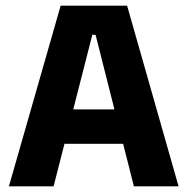

<svg xmlns="http://www.w3.org/2000/svg" viewBox="-20 -659 663 679"><path d="M11.5 0 194.5 -639H429.5L611.5 0H453.5L318 -536H306.5L169.5 0ZM167 -150.5V-272H455V-150.5Z"/></svg>

Font: Anek Telugu
Style: Bold
Weight: 700
Designer: Omkar Bhoir (Telugu), Yesha Goshar (Latin)
Foundry: Ek Type
Version: Version 1.003